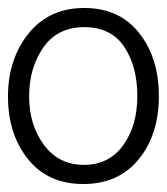

<svg xmlns="http://www.w3.org/2000/svg" viewBox="-30 -847 418 481"><path d="M181 -779Q114 -779 78.5 -728Q43 -677 43 -605.5Q43 -534 80 -484Q117 -434 180 -434Q243 -434 278.5 -483Q314 -532 314 -606.5Q314 -681 281 -730Q248 -779 181 -779ZM318.5 -764.5Q368 -702 368 -606Q368 -510 317.5 -448Q267 -386 178.5 -386Q90 -386 40 -448.5Q-10 -511 -10 -605Q-10 -699 41.5 -763Q93 -827 181 -827Q269 -827 318.5 -764.5Z"/></svg>

Font: Hind Kochi Light
Style: Regular
Weight: 300
Designer: Dhruvi Tolia
Foundry: Indian Type Foundry
Version: Version 0.702;PS 1.0;hotconv 1.0.81;makeotf.lib2.5.63406